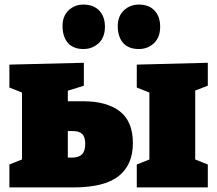

<svg xmlns="http://www.w3.org/2000/svg" viewBox="-20 -818 947 838"><path d="M887 -100V0H577V-100L632 -122V-414L577 -436V-536L887 -544V-444L832 -423V-122ZM21 0V-100L76 -122V-414L21 -436V-536L346 -544V-444L276 -422V-376H344Q446 -376 503 -332Q560 -288 560 -193Q560 -99 498 -49.5Q436 0 299 0ZM298 -246H276V-130H293Q323 -130 337.5 -144Q352 -158 352 -190Q352 -220 339 -233Q326 -246 298 -246ZM586 -604Q542 -604 518.5 -629.5Q495 -655 494 -701Q493 -746 520 -772Q547 -798 586 -798Q630 -798 654.5 -772Q679 -746 679 -701Q679 -655 652 -629.5Q625 -604 586 -604ZM344 -604Q301 -604 277.5 -629.5Q254 -655 253 -701Q252 -746 278.5 -772Q305 -798 344 -798Q388 -798 413 -772Q438 -746 438 -701Q438 -655 410.5 -629.5Q383 -604 344 -604Z"/></svg>

Font: Bitter Black
Style: Regular
Weight: 900
Designer: Sol Matas, and Bitter project Authors
Foundry: Sol Matas
Version: Version 2.001